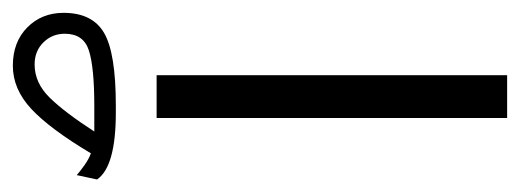

<svg xmlns="http://www.w3.org/2000/svg" viewBox="-298 -547 825 305"><g transform="rotate(-90 114.5 -394.5)"><path d="M-18.1 -652.8 -11.2 -685.1Q-4.4 -679.2 4.9 -672.6Q14.2 -666 23.4 -662.6Q62.5 -728 94 -757.3Q125.5 -786.6 162.6 -786.6Q200.2 -786.6 223.4 -763.7Q246.6 -740.7 246.6 -706.1Q246.6 -660.2 214.6 -641.6Q182.6 -623 99.6 -623H87.9Q2.4 -623 -18.1 -652.8ZM98.6 -657.2Q160.2 -657.2 186.8 -665.8Q213.4 -674.3 213.4 -704.1Q213.4 -724.1 199.7 -738Q186 -752 164.6 -752Q135.3 -752 111.8 -728Q88.4 -704.1 58.1 -657.2ZM79.6 -558.2H147.5V-1.4H79.6Z"/></g></svg>

Font: Vazir Light WOL
Style: Light-WOL
Weight: 300
Designer: Saber Rastikerdar
Foundry: Saber Rastikerdar
Version: Version 30.0.0